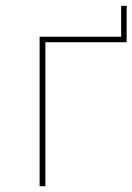

<svg xmlns="http://www.w3.org/2000/svg" viewBox="-20 -644 458 664"><path d="M117 -517H399V-624H418V-498H137V0H117Z"/></svg>

Font: iiserrat Thin
Style: Regular
Weight: 100
Designer: Akira Ohta
Foundry: Akira Ohta
Version: Version 1.200;Glyphs 3.3.1 (3343)